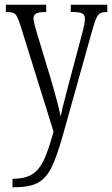

<svg xmlns="http://www.w3.org/2000/svg" viewBox="-20 -556 475 814"><path d="M33 202Q87 202 117 182.5Q147 163 166 122.5Q185 82 207 2L67 -447Q58 -475 52 -486Q46 -497 36.5 -501Q27 -505 7 -505H5V-536H176V-505H173Q144 -505 133 -498.5Q122 -492 122 -478Q122 -462 139 -408L193 -229Q229 -107 237 -62Q241 -82 246 -102Q251 -122 256 -141Q270 -194 272 -203L328 -413Q340 -456 340 -476Q340 -492 329.5 -498.5Q319 -505 290 -505H280V-536H435V-505H431Q414 -505 404.5 -499.5Q395 -494 388 -478.5Q381 -463 371 -427L248 12Q221 110 197 156.5Q173 203 137.5 220.5Q102 238 38 238H33Z"/></svg>

Font: Noto Serif CondLight
Style: Regular
Weight: 300
Width: 3
Designer: Monotype Design Team
Foundry: Monotype Imaging Inc.
Version: Version 1.001